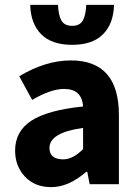

<svg xmlns="http://www.w3.org/2000/svg" viewBox="-20 -756 567 788"><path d="M190 12Q123 12 82.5 -31Q42 -74 42 -138Q42 -217 108.5 -260.5Q175 -304 321 -319Q316 -391 243 -391Q189 -391 112 -346L59 -443Q167 -508 271 -508Q468 -508 468 -284V0H348L338 -51H334Q262 12 190 12ZM240 -102Q279 -102 321 -144V-231Q183 -212 183 -149Q183 -102 240 -102ZM104 -736H218Q220 -692 232.5 -671Q245 -650 276 -650Q307 -650 319.5 -671Q332 -692 334 -736H448Q446 -659 403 -615.5Q360 -572 276 -572Q192 -572 149 -615.5Q106 -659 104 -736Z"/></svg>

Font: Toshiba Sans
Style: Bold
Weight: 700
Designer: Paul D. Hunt
Foundry: Toshiba Corporation
Version: Version 2.020;PS 2.0;hotconv 1.0.86;makeotf.lib2.5.63406